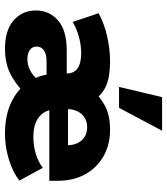

<svg xmlns="http://www.w3.org/2000/svg" viewBox="30 -691 671 771"><g transform="rotate(90 365.5 -305.5)"><path d="M176 10Q101 10 61.5 -25Q22 -60 22 -114Q22 -168 62 -203Q102 -238 183 -238H294L275 -208V-238Q275 -267 254.5 -281.5Q234 -296 193 -296Q162 -296 130 -287.5Q98 -279 68 -262L33 -366Q75 -389 127 -400.5Q179 -412 225 -412Q287 -412 323.5 -396.5Q360 -381 383 -346L339 -337Q363 -368 402 -390Q441 -412 501 -412Q562 -412 608.5 -385Q655 -358 680.5 -311Q706 -264 706 -202V-168H352V-243H563Q563 -264 554.5 -281.5Q546 -299 530 -309.5Q514 -320 490 -320Q468 -320 451.5 -309Q435 -298 426.5 -280Q418 -262 418 -238V-202Q418 -155 446.5 -129.5Q475 -104 530 -104Q565 -104 597 -113.5Q629 -123 654 -142L705 -48Q673 -22 621.5 -6Q570 10 518 10Q450 10 400.5 -11Q351 -32 320 -69L356 -70Q311 -27 270 -8.5Q229 10 176 10ZM218 -80Q240 -80 261.5 -90.5Q283 -101 299 -121V-101Q292 -114 287 -128Q282 -142 280 -157H226Q198 -157 182.5 -146.5Q167 -136 167 -117Q167 -99 181 -89.5Q195 -80 218 -80ZM329 -448 370 -621H505L413 -448Z"/></g></svg>

Font: Rokkitt SemiBold ExtraBold
Style: Regular
Weight: 800
Version: Version 3.103